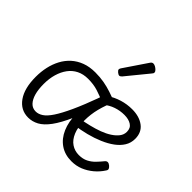

<svg xmlns="http://www.w3.org/2000/svg" viewBox="-201 -1057 1294 1294"><g transform="rotate(45 446.5 -409.5)"><path d="M67 -214Q67 -263 77 -308Q87 -353 107.5 -391.5Q128 -430 159.5 -458.5Q191 -487 233.5 -503Q276 -519 331 -519Q376 -519 414.5 -512Q453 -505 489 -493Q525 -481 562 -466Q536 -410 521.5 -353Q507 -296 507 -238Q507 -174 525 -131Q543 -88 574.5 -67Q606 -46 645 -46Q683 -46 710.5 -60Q738 -74 759.5 -96.5Q781 -119 798 -140Q807 -151 817.5 -150.5Q828 -150 839 -141Q850 -132 853.5 -123Q857 -114 849 -103Q826 -67 793 -39.5Q760 -12 722 3.5Q684 19 639 19Q577 19 531.5 -12Q486 -43 461.5 -99.5Q437 -156 437 -229Q437 -280 444.5 -322Q452 -364 463 -399Q474 -434 487 -461L507 -408Q461 -428 420 -441Q379 -454 327 -454Q281 -454 246 -436.5Q211 -419 187.5 -387Q164 -355 151.5 -312Q139 -269 139 -218Q139 -166 149.5 -128.5Q160 -91 180.5 -69.5Q201 -48 232 -48Q257 -48 282.5 -64.5Q308 -81 336 -123Q364 -165 397.5 -238Q431 -311 472 -423L522 -409Q479 -282 442.5 -199.5Q406 -117 371 -69.5Q336 -22 300 -2.5Q264 17 225 17Q153 17 110 -44Q67 -105 67 -214ZM837 -392Q837 -353 817.5 -321.5Q798 -290 764 -265Q730 -240 684.5 -220.5Q639 -201 586.5 -187.5Q534 -174 477 -167V-224Q518 -231 559 -241Q600 -251 636.5 -264.5Q673 -278 701.5 -296.5Q730 -315 747 -337Q764 -359 764 -386Q764 -422 738 -438.5Q712 -455 672 -455Q631 -455 592.5 -442Q554 -429 520 -401L500 -464Q541 -491 587 -505Q633 -519 682 -519Q750 -519 793.5 -486.5Q837 -454 837 -392ZM460 -617Q451 -617 439 -627Q427 -637 427 -645Q427 -648 428 -651Q429 -654 432 -659L545 -826Q549 -832 554 -835Q559 -838 565 -838Q574 -838 585 -832Q596 -826 604.5 -817Q613 -808 613 -801Q613 -795 611 -791.5Q609 -788 603 -781L477 -627Q467 -617 460 -617Z"/></g></svg>

Font: Playwrite GB S Light
Style: Regular
Weight: 300
Designer: Veronika Burian, José Scaglione
Foundry: TypeTogether
Version: Version 1.002